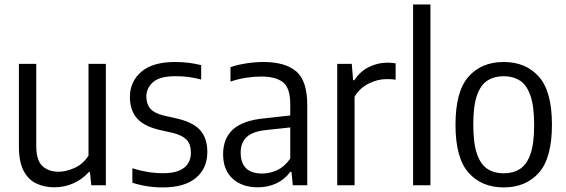

<svg xmlns="http://www.w3.org/2000/svg" viewBox="-20 -828 2529 858"><path d="M223.5 9Q178 9 142 -8.2Q106 -25.5 85.2 -65.2Q64.5 -105 64.5 -173V-542.5H142V-176.5Q142 -111 169.8 -85.8Q197.5 -60.5 242 -60.5Q274 -60.5 312 -77Q350 -93.5 375.5 -132.5V-542.5H453V0H388L382 -59H377Q346 -25 306.2 -8Q266.5 9 223.5 9Z M708.5 9.5Q635 9.5 571.5 -11.5V-76Q641 -54 708 -54Q771.5 -54 802.2 -78Q833 -102 833 -145.5Q833 -184 814 -203.5Q795 -223 754.5 -233.5L690.5 -248Q620.5 -265 590.5 -301.2Q560.5 -337.5 560.5 -395Q560.5 -463 611.2 -507Q662 -551 762.5 -551Q795 -551 823.8 -547.2Q852.5 -543.5 879 -537V-472.5Q849 -480.5 822 -484Q795 -487.5 764.5 -487.5Q694 -487.5 664 -461Q634 -434.5 634 -396.5Q634 -363 651.8 -342.5Q669.5 -322 710.5 -312L774.5 -297.5Q846.5 -280 876.5 -244Q906.5 -208 906.5 -149Q906.5 -75 855.2 -32.8Q804 9.5 708.5 9.5Z M1132 9Q1061.5 9 1019.2 -30Q977 -69 977 -138.5Q977 -210 1021.8 -250.2Q1066.5 -290.5 1164.5 -299.5L1277 -312V-362.5Q1277 -435 1244.5 -460.5Q1212 -486 1146.5 -486Q1117.5 -486 1081.5 -480.8Q1045.5 -475.5 1010 -463.5V-528Q1042 -539 1082 -545Q1122 -551 1157 -551Q1254 -551 1303.5 -509.2Q1353 -467.5 1353 -359.5V0H1288.5L1282.5 -60H1277Q1252.5 -26 1214.8 -8.5Q1177 9 1132 9ZM1055.5 -146.5Q1055.5 -52.5 1152.5 -52.5Q1184.5 -52.5 1217.5 -67.2Q1250.5 -82 1277 -119V-258.5L1170 -247Q1110 -241 1082.8 -216Q1055.5 -191 1055.5 -146.5Z M1487 0V-542.5H1552L1558 -469.5H1563.5Q1589 -509 1628.5 -528.5Q1668 -548 1711 -548Q1722 -548 1731 -547Q1740 -546 1748 -545V-472Q1737.5 -473.5 1728 -474Q1718.5 -474.5 1707 -474.5Q1668 -474.5 1628 -454.8Q1588 -435 1564.5 -396V0Z M1826 0V-808H1903.5V0Z M2231 9.5Q2132.5 9.5 2074 -56Q2015.5 -121.5 2015.5 -270.5Q2015.5 -419.5 2073.5 -485.2Q2131.5 -551 2231 -551Q2330 -551 2388.2 -485.2Q2446.5 -419.5 2446.5 -271Q2446.5 -122 2388.2 -56.2Q2330 9.5 2231 9.5ZM2231 -53.5Q2273 -53.5 2303.5 -73Q2334 -92.5 2350.5 -139.5Q2367 -186.5 2367 -269Q2367 -353.5 2350.2 -401.2Q2333.5 -449 2303 -468.2Q2272.5 -487.5 2231 -487.5Q2189.5 -487.5 2158.8 -468.2Q2128 -449 2111.5 -402Q2095 -355 2095 -272Q2095 -188 2111.5 -140.2Q2128 -92.5 2158.5 -73Q2189 -53.5 2231 -53.5Z"/></svg>

Font: Encode Sans SemiCondensed SemiCondensed
Style: Regular
Weight: 400
Width: 4
Designer: Multiple Designers
Foundry: Impallari Type
Version: Version 3.000; ttfautohint (v1.8.3) -l 8 -r 50 -G 200 -x 14 